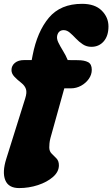

<svg xmlns="http://www.w3.org/2000/svg" viewBox="-34 -746 573 978"><path d="M24.5 -389Q24.5 -411.5 42 -425.8Q59.5 -440 88.5 -440H127.5L132 -463.5Q155.5 -585 215 -655.8Q274.5 -726.5 384 -726.5Q449.5 -726.5 484 -692.2Q518.5 -658 518.5 -611.5Q518.5 -563 494.2 -535.2Q470 -507.5 431.5 -507.5Q407 -507.5 387.8 -520.2Q368.5 -533 352.5 -550Q336.5 -567 321.5 -579.8Q306.5 -592.5 290.5 -592.5Q264.5 -592.5 257.5 -565.5Q253.5 -549.5 263.2 -529.5Q273 -509.5 287.2 -486.5Q301.5 -463.5 311 -440L361.5 -439.5Q395.5 -439.5 414.5 -429.5Q433.5 -419.5 433.5 -390.5Q433.5 -365.5 418.2 -344Q403 -322.5 378.8 -309.2Q354.5 -296 327 -296H293.5L223 -43Q219 -27.5 218 -15.5Q217 -3.5 217 5Q217 24.5 229.2 36.5Q241.5 48.5 253.8 61.2Q266 74 266 96Q266 129 236 155.2Q206 181.5 159.5 196.8Q113 212 63.5 212Q9 212 -7.2 171.5Q-23.5 131 -2 63L94.5 -245Q104 -275 98.2 -292.2Q92.5 -309.5 75.5 -323Q52.5 -341 38.5 -356.2Q24.5 -371.5 24.5 -389Z"/></svg>

Font: Fraunces 9pt S100 Black
Style: Italic
Weight: 900
Italic angle: -16°
Version: Version 1.000; ttfautohint (v1.8.3)